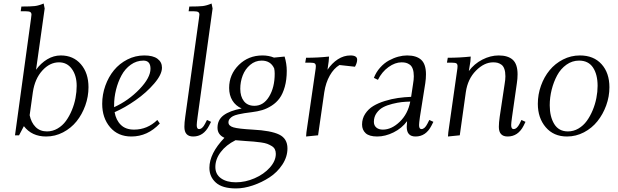

<svg xmlns="http://www.w3.org/2000/svg" viewBox="-20 -766 3497 1087"><path d="M64.9 0 155.8 -662.1Q158.2 -681.6 158.2 -683.1Q158.2 -693.4 151.4 -697.8Q144.5 -702.1 127 -702.1H97.2L101.1 -729Q154.8 -729 177.2 -731.7Q199.7 -734.4 227.1 -746.1L232.9 -717.8L184.1 -371.1Q210.9 -408.2 247.3 -430.2Q283.7 -452.1 324.2 -452.1Q395 -452.1 438 -402.3Q481 -352.5 481 -272Q481 -219.2 462.9 -168.7Q444.8 -118.2 413.6 -79.3Q382.3 -40.5 337.2 -16.8Q292 6.8 241.2 6.8Q160.2 6.8 115.2 -51.8L87.9 0ZM147.9 -113.8Q156.7 -71.8 181.6 -46.9Q206.5 -22 246.1 -22Q277.8 -22 305.9 -38.3Q334 -54.7 353.3 -81.3Q372.6 -107.9 386.7 -141.8Q400.9 -175.8 407.5 -211.2Q414.1 -246.6 414.1 -279.8Q414.1 -337.9 387 -375.5Q359.9 -413.1 314 -413.1Q261.7 -413.1 219.5 -366.5Q177.2 -319.8 166 -244.1Z M558.6 -178.2Q558.6 -231 576.4 -280.8Q594.2 -330.6 625.2 -368.4Q656.2 -406.2 701.2 -429.2Q746.1 -452.1 796.9 -452.1Q846.2 -452.1 871.6 -433.3Q897 -414.6 897 -382.8Q897 -344.2 853 -293Q809.1 -241.7 748 -199Q687 -156.2 628.9 -130.9Q636.7 -85.9 664.1 -59.1Q691.4 -32.2 738.8 -32.2Q814.5 -32.2 870.6 -86.9L884.8 -66.9Q815.9 6.8 723.6 6.8Q647.9 6.8 603.3 -45.7Q558.6 -98.1 558.6 -178.2ZM626 -159.2Q707.5 -196.3 769.8 -261.2Q832 -326.2 832 -377Q832 -422.9 792 -422.9Q752.9 -422.9 720.5 -399.7Q688 -376.5 668 -339.4Q647.9 -302.2 637 -258.3Q626 -214.4 626 -169.9Z M1023.9 -47.9Q1023.9 -71.8 1028.8 -105L1106.4 -662.1Q1108.9 -681.6 1108.9 -683.1Q1108.9 -693.4 1102.1 -697.8Q1095.2 -702.1 1077.6 -702.1H1047.9L1051.8 -729Q1105.5 -729 1127.9 -731.7Q1150.4 -734.4 1177.7 -746.1L1183.6 -717.8L1098.6 -104Q1093.8 -68.8 1093.8 -58.1Q1093.8 -35.2 1106.4 -35.2Q1125.5 -35.2 1140.6 -64.9L1151.9 -86.9L1174.8 -76.2L1163.6 -54.2Q1132.3 6.8 1073.7 6.8Q1023.9 6.8 1023.9 -47.9Z M1165.5 184.1Q1165.5 103 1250.5 14.2Q1211.4 -3.4 1211.4 -43Q1211.4 -87.4 1245.8 -113.3Q1280.3 -139.2 1348.1 -151.9Q1314 -167 1295.7 -197Q1277.3 -227.1 1277.3 -268.1Q1277.3 -344.2 1331.8 -398.2Q1386.2 -452.1 1466.3 -452.1Q1501.5 -452.1 1531.2 -439.9L1591.3 -445.8Q1603.5 -404.3 1603.5 -365.2Q1603.5 -314.5 1592.3 -274.7Q1581.1 -234.9 1563 -210Q1544.9 -185.1 1518.3 -168Q1491.7 -150.9 1464.8 -142.8Q1438 -134.8 1405.3 -130.9Q1378.9 -127.4 1363.5 -125.2Q1348.1 -123 1328.6 -118.4Q1309.1 -113.8 1298.6 -108.2Q1288.1 -102.5 1280.8 -93.8Q1273.4 -85 1273.4 -73.2Q1273.4 -53.2 1301.8 -44.9Q1330.1 -36.6 1410.2 -32.2Q1513.7 -26.9 1560.5 -4.2Q1607.4 18.6 1607.4 74.2Q1607.4 122.1 1578.6 165.8Q1549.8 209.5 1506.1 238Q1462.4 266.6 1411.9 283.7Q1361.3 300.8 1316.4 300.8Q1238.8 300.8 1202.1 267.8Q1165.5 234.9 1165.5 184.1ZM1199.2 179.2Q1199.2 220.7 1231.2 243.4Q1263.2 266.1 1315.4 266.1Q1368.7 266.1 1421.1 243.4Q1473.6 220.7 1507.6 182.9Q1541.5 145 1541.5 105Q1541.5 90.3 1536.1 79.3Q1530.8 68.4 1518.3 60.8Q1505.9 53.2 1492.9 48.3Q1480 43.5 1457.3 40.3Q1434.6 37.1 1416.3 35.6Q1397.9 34.2 1368.2 32.2Q1356 31.7 1313.5 27.8Q1259.8 54.7 1229.5 95Q1199.2 135.3 1199.2 179.2ZM1340.3 -263.2Q1340.3 -219.7 1360.8 -193.4Q1381.3 -167 1420.4 -167Q1471.7 -167 1503.4 -219Q1535.2 -271 1535.2 -349.1Q1535.2 -365.7 1532.2 -378.9Q1512.2 -422.9 1461.4 -422.9Q1424.8 -422.9 1396.2 -398.7Q1367.7 -374.5 1354 -338.6Q1340.3 -302.7 1340.3 -263.2Z M1708 -411.1 1712.9 -439Q1779.8 -439 1842.8 -445.8L1840.8 -418L1834 -371.1Q1859.4 -408.7 1892.8 -430.4Q1926.3 -452.1 1963.9 -452.1Q2002 -452.1 2002 -428.2Q2002 -410.2 1989.7 -388.2L1901.9 -397.9Q1870.1 -378.9 1847.2 -338.6Q1824.2 -298.3 1815.9 -244.1L1780.8 0L1712.9 6.8L1714.8 -17.1L1765.1 -363.8Q1768.1 -380.9 1768.1 -391.1Q1768.1 -402.8 1761.7 -407Q1755.4 -411.1 1737.8 -411.1Z M2029.8 -61Q2029.8 -94.7 2047.6 -121.8Q2065.4 -148.9 2093.3 -165.8Q2121.1 -182.6 2158.9 -194.3Q2196.8 -206.1 2233.2 -211.2Q2269.5 -216.3 2307.6 -217.8L2318.4 -290Q2322.8 -315.4 2322.8 -334Q2322.8 -358.9 2316.9 -375.5Q2311 -392.1 2300 -399.9Q2289.1 -407.7 2278.3 -410.4Q2267.6 -413.1 2253.4 -413.1Q2216.8 -413.1 2179.4 -386.2Q2142.1 -359.4 2119.6 -314L2096.7 -325.2Q2109.4 -357.9 2132.3 -383.5Q2155.3 -409.2 2181.9 -423.6Q2208.5 -438 2234.6 -445.1Q2260.7 -452.1 2284.7 -452.1Q2337.4 -452.1 2364.5 -427.5Q2391.6 -402.8 2391.6 -345.2Q2391.6 -320.3 2387.7 -294.9L2357.4 -104Q2352.5 -68.8 2352.5 -58.1Q2352.5 -35.2 2365.7 -35.2Q2384.3 -35.2 2399.4 -64.9L2410.6 -86.9L2433.6 -76.2L2422.4 -54.2Q2391.1 6.8 2332.5 6.8Q2282.7 6.8 2282.7 -47.9Q2282.7 -60.5 2284.7 -80.1Q2254.9 -39.6 2208 -16.4Q2161.1 6.8 2115.7 6.8Q2070.3 6.8 2050 -12Q2029.8 -30.8 2029.8 -61ZM2096.7 -76.2Q2096.7 -55.7 2110.6 -43.9Q2124.5 -32.2 2147.5 -32.2Q2196.8 -32.2 2242.9 -76.4Q2289.1 -120.6 2302.7 -190.9Q2277.3 -190.4 2254.6 -188Q2231.9 -185.5 2201.4 -178Q2170.9 -170.4 2149.2 -158.9Q2127.4 -147.5 2112.1 -126Q2096.7 -104.5 2096.7 -76.2Z M2510.3 -411.1 2515.1 -439Q2582 -439 2645 -445.8L2643.1 -418L2634.3 -363.8Q2664.6 -404.8 2710.7 -428.5Q2756.8 -452.1 2803.2 -452.1Q2856 -452.1 2883.1 -427.5Q2910.2 -402.8 2910.2 -345.2Q2910.2 -320.3 2906.2 -294.9L2878.9 -104Q2874 -68.8 2874 -58.1Q2874 -35.2 2887.2 -35.2Q2906.2 -35.2 2921.4 -64.9L2932.1 -86.9L2955.1 -76.2L2944.3 -54.2Q2913.1 6.8 2854 6.8Q2804.2 6.8 2804.2 -47.9Q2804.2 -71.8 2809.1 -105L2836.9 -290Q2841.3 -315.4 2841.3 -334Q2841.3 -358.9 2835.4 -375.5Q2829.6 -392.1 2818.6 -399.9Q2807.6 -407.7 2796.9 -410.4Q2786.1 -413.1 2772 -413.1Q2721.2 -413.1 2674.6 -366Q2627.9 -318.8 2617.2 -244.1L2583 0L2516.1 6.8L2518.1 -17.1L2567.4 -363.8Q2570.3 -380.9 2570.3 -391.1Q2570.3 -402.8 2564 -407Q2557.6 -411.1 2540 -411.1Z M3024.9 -178.2Q3024.9 -231 3042.7 -280.8Q3060.5 -330.6 3091.6 -368.4Q3122.6 -406.2 3167.5 -429.2Q3212.4 -452.1 3263.2 -452.1Q3340.8 -452.1 3385.5 -402.8Q3430.2 -353.5 3430.2 -272Q3430.2 -219.2 3411.9 -168.9Q3393.6 -118.7 3362.3 -79.6Q3331.1 -40.5 3285.9 -16.8Q3240.7 6.8 3189.9 6.8Q3114.3 6.8 3069.6 -45.7Q3024.9 -98.1 3024.9 -178.2ZM3092.3 -169.9Q3092.3 -105.5 3117.9 -63.7Q3143.6 -22 3195.3 -22Q3227.1 -22 3254.9 -38.3Q3282.7 -54.7 3302 -81.3Q3321.3 -107.9 3335.4 -141.8Q3349.6 -175.8 3356.4 -211.2Q3363.3 -246.6 3363.3 -279.8Q3363.3 -344.7 3337.2 -383.8Q3311 -422.9 3258.3 -422.9Q3219.2 -422.9 3186.8 -399.7Q3154.3 -376.5 3134.3 -339.4Q3114.3 -302.2 3103.3 -258.3Q3092.3 -214.4 3092.3 -169.9Z"/></svg>

Font: Dihjauti
Style: Italic
Weight: 400
Italic angle: -9°
Designer: T. Christopher White
Version: Version 3.0.0